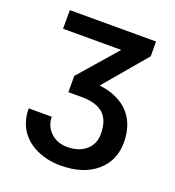

<svg xmlns="http://www.w3.org/2000/svg" viewBox="-131 -631 844 928"><g transform="rotate(20 290.5 -167.5)"><path d="M369.1 -432.6H69.8V-528.3H513.2L513.7 -452.6L330.1 -235.4Q429.2 -223.1 481.7 -166.3Q534.2 -109.4 534.2 -16.1Q534.2 78.6 466.3 135.7Q398.4 192.9 283.7 192.9Q216.8 192.9 161.1 167.5Q105.5 142.1 75.4 95.5Q45.4 48.8 45.4 -14.2H164.1Q164.1 32.7 197.5 65.2Q231 97.7 283.7 97.7Q343.3 97.7 379.4 66.4Q415.5 35.2 415.5 -16.1Q415.5 -89.4 377.9 -121.3Q340.3 -153.3 268.6 -153.3H198.7V-236.8Z"/></g></svg>

Font: Roboto-o Medium
Style: Regular
Weight: 500
Designer: Google
Version: Version 2.134; 2016; ttfautohint (v1.6)